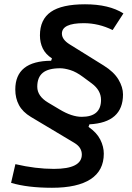

<svg xmlns="http://www.w3.org/2000/svg" viewBox="-20 -786 626 913"><path d="M227.1 106.9Q111.3 106.9 32.7 83.5L53.2 -5.4Q149.9 17.1 236.3 17.1Q369.1 17.1 369.1 -51.3Q369.1 -66.9 360.8 -81.1Q352.5 -95.2 333 -106.9L127 -230Q87.9 -253.4 70.3 -286.1Q52.7 -318.8 52.7 -360.4Q52.7 -496.1 223.1 -497.1L227.1 -508.3Q196.8 -527.8 183.3 -555.7Q169.9 -583.5 169.9 -617.7Q169.9 -693.4 221.9 -729.5Q273.9 -765.6 384.3 -765.6Q498.5 -765.6 566.9 -722.2L515.6 -643.1Q449.2 -675.8 378.4 -675.8Q274.4 -675.8 274.4 -626Q274.4 -598.1 311 -575.2L473.6 -474.1Q521.5 -444.3 543.2 -408Q564.9 -371.6 564.9 -336.9Q564.9 -203.1 405.3 -194.8L400.9 -182.6Q439.9 -155.8 456.8 -122.3Q473.6 -88.9 473.6 -55.2Q473.6 24.9 411.1 65.9Q348.6 106.9 227.1 106.9ZM368.7 -230.5Q460.4 -230.5 460.4 -311Q460.4 -356.4 416.5 -389.2L375 -419.9Q342.3 -444.3 314.2 -452.9Q286.1 -461.4 266.1 -461.4Q210 -461.4 183.6 -439.9Q157.2 -418.5 157.2 -373.5Q157.2 -329.1 208.5 -298.3L264.2 -265.1Q321.8 -230.5 368.7 -230.5Z"/></svg>

Font: Cascadia Code NF
Style: Italic
Weight: 400
Italic angle: -10°
Monospace: yes
Designer: Aaron Bell
Foundry: Saja Typeworks
Version: Version 2404.023; ttfautohint (v1.8.4)